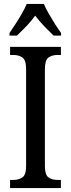

<svg xmlns="http://www.w3.org/2000/svg" viewBox="-20 -951 358 971"><path d="M31 0V-41H48Q75 -41 93.5 -54Q112 -67 112 -111V-601Q112 -647 93.5 -660Q75 -673 48 -673H31V-714H288V-673H271Q243 -673 225 -660Q207 -647 207 -601V-112Q207 -67 225 -54Q243 -41 271 -41H288V0ZM28 -784Q41 -803 58 -829Q75 -855 90.5 -882Q106 -909 115 -931H202Q211 -909 226.5 -882Q242 -855 258.5 -829Q275 -803 289 -784V-771H251Q228 -793 203 -819Q178 -845 158 -872Q139 -845 114 -819Q89 -793 66 -771H28Z"/></svg>

Font: Noto Serif Condensed
Style: Regular
Weight: 400
Width: 3
Designer: Monotype Design Team
Foundry: Monotype Imaging Inc.
Version: Version 2.013; ttfautohint (v1.8.4.7-5d5b)